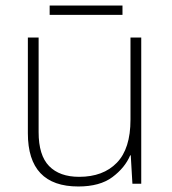

<svg xmlns="http://www.w3.org/2000/svg" viewBox="-20 -666 622 696"><path d="M492 -530V0H460L454 -103H452Q433 -58 387.5 -24Q342 10 264 10Q81 10 81 -183V-530H120V-187Q120 -103 158 -64Q196 -25 267 -25Q354 -25 403.5 -76Q453 -127 453 -232V-530ZM424 -646V-612H160V-646Z"/></svg>

Font: Noto Sans Kannada ExtraLight
Style: Regular
Weight: 200
Designer: Jelle Bosma - Monotype Design Team
Foundry: Monotype Imaging Inc.
Version: Version 2.005; ttfautohint (v1.8.4.7-5d5b)